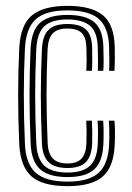

<svg xmlns="http://www.w3.org/2000/svg" viewBox="-20 -628 452 656"><path d="M211 8Q125.5 8 87.6 -25.4Q49.8 -58.8 45.8 -134.8Q42 -220 42 -302.5Q42 -385 45.8 -464.2Q50 -543.5 89.5 -575.8Q129 -608 210 -608Q292.5 -608 331.2 -576.2Q370 -544.5 372 -467.8Q372.5 -450.8 372.4 -428.8Q372.2 -406.8 371 -386H352.8Q353.8 -402 353.5 -422.5Q353.2 -443 352.8 -467.2Q350.8 -534.2 317.5 -563.4Q284.2 -592.5 210 -592.5Q136.2 -592.5 102.6 -562.5Q69 -532.5 65.2 -463.2Q61.5 -389 61.4 -307.5Q61.2 -226 65.2 -135.2Q68.5 -66.8 102.8 -37.1Q137 -7.5 211 -7.5Q284 -7.5 316.9 -37.4Q349.8 -67.2 352.8 -135Q353.8 -159.2 353.5 -179.5Q353.2 -199.8 351.8 -215.8H371Q374.2 -184 372 -134.2Q368.8 -58 331.2 -25Q293.8 8 211 8ZM211 -23Q147.2 -23 117.4 -49.5Q87.5 -76 84.8 -136.2Q80.8 -227.2 80.9 -306.2Q81 -385.2 84.5 -461.8Q87.8 -526 118.4 -551.5Q149 -577 210 -577Q273 -577 302.4 -552Q331.8 -527 333.2 -466.8Q334 -444 334.1 -424.1Q334.2 -404.2 333 -386H314Q315 -402.2 314.8 -422.8Q314.5 -443.2 314 -466.2Q312.5 -519.5 286.9 -540.5Q261.2 -561.5 210 -561.5Q156.2 -561.5 131.5 -538.2Q106.8 -515 104 -460.8Q100.2 -381.2 100.2 -303.6Q100.2 -226 104 -137.8Q106.5 -85.5 131.5 -62Q156.5 -38.5 211 -38.5Q262 -38.5 286.8 -61Q311.5 -83.5 314 -135.8Q315 -157 314.9 -176.9Q314.8 -196.8 313.2 -215.8H332.5Q335.2 -180.5 333.2 -135.2Q330.8 -76 302.2 -49.5Q273.8 -23 211 -23ZM211 -54Q166 -54 145.6 -74.5Q125.2 -95 123.2 -138.5Q119.5 -229.5 119.5 -303.6Q119.5 -377.8 123.2 -460.2Q125.5 -506 145.8 -526Q166 -546 210 -546Q253 -546 273.2 -527.8Q293.5 -509.5 294.8 -464.8Q295 -448 295.2 -426.4Q295.5 -404.8 294.2 -386H274.8Q276 -405 275.9 -424.8Q275.8 -444.5 275.2 -464.5Q274.5 -499.5 259.4 -515Q244.2 -530.5 210 -530.5Q175.8 -530.5 160 -513.6Q144.2 -496.8 142.5 -458Q139 -379 139 -304Q139 -229 142.8 -139.5Q144.2 -103.8 160.4 -86.6Q176.5 -69.5 211 -69.5Q244 -69.5 259 -86.8Q274 -104 275.2 -137.8Q276.8 -176.8 274.8 -215.8H294Q295 -198.8 295.2 -178.2Q295.5 -157.8 294.8 -137.2Q293 -94.5 273.4 -74.2Q253.8 -54 211 -54Z"/></svg>

Font: Big Shoulders Inline Text SemiBold
Style: Regular
Weight: 600
Designer: Patric King
Foundry: XO Type Co
Version: Version 1.000